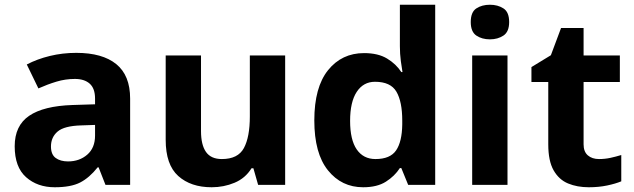

<svg xmlns="http://www.w3.org/2000/svg" viewBox="-20 -780 2673 810"><path d="M302 -557Q412 -557 470.5 -509.5Q529 -462 529 -364V0H425L396 -74H392Q357 -30 318 -10Q279 10 211 10Q138 10 90 -32.5Q42 -75 42 -163Q42 -250 103 -291.5Q164 -333 286 -337L381 -340V-364Q381 -407 358.5 -427Q336 -447 296 -447Q256 -447 218 -435.5Q180 -424 142 -407L93 -508Q137 -531 190.5 -544Q244 -557 302 -557ZM323 -251Q251 -249 223 -225Q195 -201 195 -162Q195 -128 215 -113.5Q235 -99 267 -99Q315 -99 348 -127.5Q381 -156 381 -208V-253Z M1183 -546V0H1069L1049 -70H1041Q1015 -28 969.5 -9Q924 10 873 10Q785 10 732 -37.5Q679 -85 679 -190V-546H828V-227Q828 -169 849 -139Q870 -109 916 -109Q984 -109 1009 -155.5Q1034 -202 1034 -289V-546Z M1512 10Q1421 10 1363.5 -61.5Q1306 -133 1306 -272Q1306 -412 1364 -484Q1422 -556 1516 -556Q1575 -556 1613 -533Q1651 -510 1673 -476H1678Q1675 -492 1671 -522.5Q1667 -553 1667 -585V-760H1816V0H1702L1673 -71H1667Q1645 -37 1608 -13.5Q1571 10 1512 10ZM1564 -109Q1626 -109 1651 -145.5Q1676 -182 1677 -255V-271Q1677 -351 1652.5 -393Q1628 -435 1562 -435Q1513 -435 1485 -392.5Q1457 -350 1457 -270Q1457 -190 1485 -149.5Q1513 -109 1564 -109Z M2047 -760Q2080 -760 2104 -744.5Q2128 -729 2128 -687Q2128 -646 2104 -630Q2080 -614 2047 -614Q2013 -614 1989.5 -630Q1966 -646 1966 -687Q1966 -729 1989.5 -744.5Q2013 -760 2047 -760ZM2121 -546V0H1972V-546Z M2507 -109Q2532 -109 2555 -114Q2578 -119 2601 -126V-15Q2577 -5 2541.5 2.5Q2506 10 2464 10Q2415 10 2376.5 -6Q2338 -22 2315.5 -61.5Q2293 -101 2293 -171V-434H2222V-497L2304 -547L2347 -662H2442V-546H2595V-434H2442V-171Q2442 -140 2460 -124.5Q2478 -109 2507 -109Z"/></svg>

Font: TSCustom
Style: Regular
Weight: 400
Designer: Monotype Design Team
Foundry: Monotype Imaging Inc.
Version: Version 2.004; ttfautohint (v1.8.3) -l 8 -r 50 -G 200 -x 14 